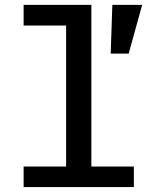

<svg xmlns="http://www.w3.org/2000/svg" viewBox="-20 -760 640 780"><path d="M76 0H523.8V-83.5H351.2V-740.1H76V-656.2H248.6V-83.5H76ZM429.7 -542.3H502.8L557.5 -740.1H436.4Z"/></svg>

Font: Margiela Mono Medium
Style: Regular
Weight: 500
Designer: Mike Abbink, Paul van der Laan, Pieter van Rosmalen
Foundry: Bold Monday
Version: Version 2.003 2021